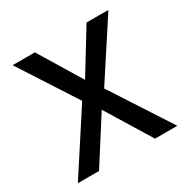

<svg xmlns="http://www.w3.org/2000/svg" viewBox="-129 -650 752 769"><g transform="rotate(-30 247.0 -265.0)"><path d="M477 5H374L247 -202L115 5H17L197 -272L27 -535H130L249 -339L369 -535H470L298 -271Z"/></g></svg>

Font: LXGW 975 Gothic SC
Style: Regular
Weight: 400
Version: Version 2.01;February 25, 2021